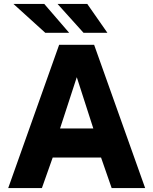

<svg xmlns="http://www.w3.org/2000/svg" viewBox="-20 -949 774 969"><path d="M21.5 0 278.5 -723H455L712.5 0H543.5L490 -154H246L191.5 0ZM283 -300.5H451L367.5 -559.5ZM420.5 -929 522 -783.5H401.5L270.5 -929ZM203.5 -929 329 -783.5H208.5L48 -929Z"/></svg>

Font: Public Sans Thin ExtraBold
Style: Regular
Weight: 800
Version: Version 1.007